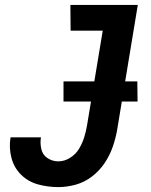

<svg xmlns="http://www.w3.org/2000/svg" viewBox="-20 -755 616 783"><path d="M218 8Q253 8 289 -2Q325 -12 355.5 -35.5Q386 -59 407 -90.5Q428 -122 440 -157Q452 -192 458 -227L542 -735H267L268 -630H399L335 -244Q331 -220 323.5 -195.5Q316 -171 302.5 -148.5Q289 -126 266 -111.5Q243 -97 218 -97Q194 -97 174 -110Q154 -123 148.5 -147Q143 -171 147 -195H23Q16 -153 26.5 -112Q37 -71 66 -42.5Q95 -14 135 -3Q175 8 218 8ZM239 -341H541L540 -423H239Z"/></svg>

Font: Iosevka Sparkle
Style: Bold Italic
Weight: 700
Italic angle: -9°
Designer: Belleve Invis
Foundry: Belleve Invis
Version: Version 4.5.0; ttfautohint (v1.8.3)